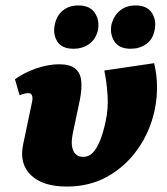

<svg xmlns="http://www.w3.org/2000/svg" viewBox="-20 -672 613 705"><path d="M225 13Q137 13 93.5 -29Q50 -71 65 -142L98 -299Q100 -309 99 -316Q98 -323 94.5 -326.5Q91 -330 83 -330Q77 -330 69 -328Q61 -326 52 -322L35 -381Q68 -405 112.5 -420.5Q157 -436 197 -436Q238 -436 257 -419.5Q276 -403 278.5 -373.5Q281 -344 273 -304L247 -181Q239 -140 249.5 -118Q260 -96 286 -96Q306 -96 320.5 -111Q335 -126 347 -155Q359 -184 368 -227Q378 -273 375 -321.5Q372 -370 363 -413L546 -440Q556 -399 556.5 -355.5Q557 -312 548 -268Q531 -189 486.5 -125.5Q442 -62 376 -24.5Q310 13 225 13ZM250 -493Q206 -493 189.5 -521Q173 -549 182 -585Q189 -616 211.5 -634Q234 -652 268 -652Q311 -652 329 -623.5Q347 -595 339 -558Q330 -526 306 -509.5Q282 -493 250 -493ZM460 -493Q416 -493 399 -521.5Q382 -550 390 -585Q399 -616 421.5 -634Q444 -652 478 -652Q521 -652 538.5 -623.5Q556 -595 547 -558Q540 -526 516 -509.5Q492 -493 460 -493Z"/></svg>

Font: Ysabeau Office Black
Style: Italic
Weight: 900
Italic angle: -12°
Designer: Christian Thalmann (Catharsis Fonts)
Version: Version 2.001;gftools[0.9.30]; featfreeze: tnum,lnum,ss02